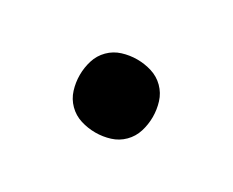

<svg xmlns="http://www.w3.org/2000/svg" viewBox="-48 -586 596 492"><g transform="rotate(30 250.0 -340.0)"><path d="M250 -232Q228 -232 207 -238.5Q186 -245 170.5 -260.5Q155 -276 148.5 -297Q142 -318 142 -340Q142 -362 148.5 -383Q155 -404 170.5 -419.5Q186 -435 207 -441.5Q228 -448 250 -448Q272 -448 293 -441.5Q314 -435 329.5 -419.5Q345 -404 351.5 -383Q358 -362 358 -340Q358 -318 351.5 -297Q345 -276 329.5 -260.5Q314 -245 293 -238.5Q272 -232 250 -232Z"/></g></svg>

Font: Iosevka Heavy
Style: Regular
Weight: 900
Monospace: yes
Designer: Belleve Invis
Foundry: Belleve Invis
Version: Version 32.5.0; ttfautohint (v1.8.4)